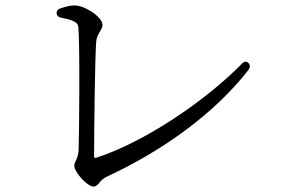

<svg xmlns="http://www.w3.org/2000/svg" viewBox="-20 -696 1040 708"><path d="M325 -8C334 -8 341 -15 348 -24C354 -31 361 -39 377 -46C585 -143 772 -279 896 -438C903 -448 903 -457 896 -464C889 -471 880 -470 871 -460C735 -322 514 -173 337 -115C328 -113 327 -114 327 -119C327 -210 330 -489 335 -545C337 -561 344 -572 350 -582C354 -589 358 -595 358 -604C358 -633 293 -676 255 -676C241 -676 224 -672 205 -666C193 -662 188 -655 189 -647C189 -638 196 -632 209 -630C261 -620 267 -609 269 -596C275 -521 272 -206 270 -148C270 -126 264 -112 259 -102C256 -96 254 -91 254 -85C254 -61 302 -8 325 -8Z"/></svg>

Font: 寒蝉锦书宋
Style: Regular
Weight: 400
Designer: 寒蝉锦书宋{Warren} 思源宋体{Ryoko NISHIZUKA 西塚涼子 (kana & ideographs); Frank Grießhammer (Latin, Greek & Cyrillic); Wenlong ZHANG 
Foundry: Adobe & ChillType
Version: Version 2.000;Glyphs 3.1.1 (3135)